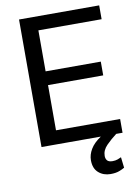

<svg xmlns="http://www.w3.org/2000/svg" viewBox="-99 -776 766 1054"><g transform="rotate(-10 284.0 -249.5)"><path d="M534.2 -76.7V0H499Q467.8 23.4 441.7 50Q415.5 76.7 415.5 108.4Q415.5 124.5 424.1 134.3Q432.6 144 453.6 144Q469.7 144 482.4 139.4Q495.1 134.8 502.4 130.9L509.3 190.4Q497.1 197.8 478.3 204.8Q459.5 211.9 430.7 211.9Q391.1 211.9 364 188.2Q336.9 164.6 336.9 118.7Q336.9 87.9 355 57.4Q373 26.9 413.1 0H82.5V-710.9H529.3V-633.8H176.8V-405.3H484.4V-328.6H176.8V-76.7Z"/></g></svg>

Font: Vazirmatn UI FD
Style: Regular
Weight: 400
Designer: Saber Rastikerdar
Foundry: Saber Rastikerdar
Version: Version 33.003